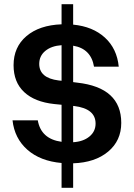

<svg xmlns="http://www.w3.org/2000/svg" viewBox="-20 -775 640 920"><path d="M275 -755H330.5V-657Q424.5 -648 482.5 -595Q540.5 -542 549 -455.5H430.5Q416 -542 330.5 -556V-381.5L350 -379Q561 -355.5 561 -186Q561 -101 498.2 -48.5Q435.5 4 330.5 7.5V125H275V6Q173 -3 111.2 -57.5Q49.5 -112 40 -198.5H161Q176.5 -109 275 -95.5V-273L240 -276.5Q146 -286.5 95.5 -334Q45 -381.5 45 -462.5Q45 -549.5 106.8 -602Q168.5 -654.5 275 -658.5ZM261 -389.5 275 -388V-558.5Q226 -555 197 -531Q168 -507 168 -469Q168 -401 261 -389.5ZM335.5 -267 330.5 -267.5V-93.5Q379 -96.5 408.5 -120.8Q438 -145 438 -183Q438 -254.5 335.5 -267Z"/></svg>

Font: Overused Grotesk SemiBold
Style: Regular
Weight: 610
Version: Version 0.004